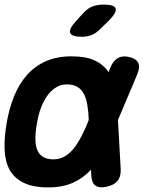

<svg xmlns="http://www.w3.org/2000/svg" viewBox="-22 -805 642 835"><path d="M414 -679Q397 -661 377 -653Q357 -645 334 -645Q289 -645 283 -662.5Q277 -680 311 -716L341 -749Q362 -771 382.5 -778Q403 -785 430 -785Q476 -785 481 -767.5Q486 -750 451 -715ZM503 -68Q504 -36 489 -18Q474 0 442 7Q410 14 393.5 2.5Q377 -9 375 -41L374 -67L373 -66Q339 -30 294.5 -10Q250 10 188 10Q122 10 81 -10Q40 -30 20 -66.5Q0 -103 -2 -154.5Q-4 -206 7 -270Q18 -334 39.5 -387Q61 -440 95 -478.5Q129 -517 177 -538.5Q225 -560 289 -560Q351 -560 389 -542.5Q427 -525 449 -493Q449 -492 450 -491L457 -509Q470 -541 490.5 -552.5Q511 -564 540 -557Q570 -550 579 -532Q588 -514 575 -482L491 -283ZM364 -283Q363 -319 358 -347Q353 -378 342 -398Q331 -418 313 -428Q295 -438 267 -438Q244 -438 223.5 -426Q203 -414 186.5 -392.5Q170 -371 157.5 -339.5Q145 -308 139 -270Q132 -232 132 -202.5Q132 -173 140 -153Q148 -133 165.5 -122.5Q183 -112 210 -112Q237 -112 259 -124.5Q281 -137 299.5 -160.5Q318 -184 334 -216Q350 -247 364 -283Z"/></svg>

Font: Maple Mono
Style: Bold Italic
Weight: 700
Italic angle: -10°
Monospace: yes
Designer: subframe7536
Version: Version 7.000